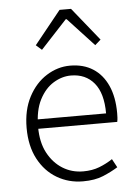

<svg xmlns="http://www.w3.org/2000/svg" viewBox="-53 -779 592 833"><g transform="rotate(-5 242.5 -363.0)"><path d="M275 12Q213 12 162 -18Q111 -48 81 -104.5Q51 -161 51 -240Q51 -318 81 -375Q111 -432 159.5 -462.5Q208 -493 262 -493Q320 -493 361.5 -466.5Q403 -440 425.5 -390Q448 -340 448 -270Q448 -261 447.5 -251Q447 -241 445 -232H90V-273H400Q400 -361 363 -405.5Q326 -450 262 -450Q223 -450 186 -427.5Q149 -405 125 -358.5Q101 -312 101 -240Q101 -173 125.5 -127Q150 -81 190 -56Q230 -31 280 -31Q319 -31 350 -43Q381 -55 408 -73L428 -36Q399 -18 363 -3Q327 12 275 12ZM147 -572 122 -594 238 -738H288L404 -594L379 -572L265 -695H261Z"/></g></svg>

Font: Assistant ExtraLight Light
Style: Regular
Weight: 300
Version: Version 3.000